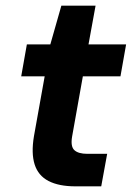

<svg xmlns="http://www.w3.org/2000/svg" viewBox="-20 -659 469 679"><path d="M247 0Q188 0 151.5 -19Q115 -38 102.5 -77.5Q90 -117 100 -177L138 -389H55L75 -502H158L197 -639H318L293 -502H426L406 -389H273L235 -176Q229 -141 243 -128Q257 -115 289 -115H359L338 0Z"/></svg>

Font: DM Sans 16pt
Style: Bold Italic
Weight: 700
Italic angle: -10°
Version: Version 4.004;gftools[0.9.30]